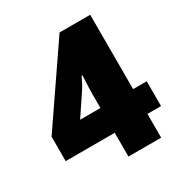

<svg xmlns="http://www.w3.org/2000/svg" viewBox="-167 -840 919 966"><g transform="rotate(-30 293.0 -357.0)"><path d="M571 -138H492V0H302V-138H17V-280L314 -714H492V-282H571ZM302 -365Q302 -380 303 -404.5Q304 -429 305 -449Q306 -469 306 -470H301Q291 -448 283.5 -434Q276 -420 263 -400L184 -282H302Z"/></g></svg>

Font: Noto Sans Cherokee Black
Style: Regular
Weight: 900
Designer: Monotype Design Team
Foundry: Monotype Imaging Inc.
Version: Version 2.001; ttfautohint (v1.8.4.7-5d5b)